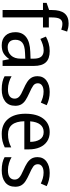

<svg xmlns="http://www.w3.org/2000/svg" viewBox="685 -1490 815 2225"><g transform="rotate(90 1092.5 -377.5)"><path d="M298 -468H182V0H96V-468H13V-510L96 -539V-570Q96 -670 134.5 -717.5Q173 -765 251 -765Q279 -765 302.5 -760Q326 -755 346 -748L324 -680Q309 -685 291 -689Q273 -693 255 -693Q217 -693 199.5 -665Q182 -637 182 -572V-536H298Z M572 -546Q661 -546 702.5 -501Q744 -456 744 -364V0H681L666 -75H663Q633 -32 597.5 -11Q562 10 504 10Q435 10 394 -32Q353 -74 353 -149Q353 -229 409.5 -273Q466 -317 580 -321L660 -324V-357Q660 -422 635.5 -449Q611 -476 564 -476Q529 -476 495.5 -465Q462 -454 431 -438L404 -502Q438 -521 481 -533.5Q524 -546 572 -546ZM592 -260Q509 -257 475 -229Q441 -201 441 -149Q441 -103 464.5 -81Q488 -59 527 -59Q585 -59 622.5 -98Q660 -137 660 -213V-263Z M1206 -147Q1206 -70 1155 -30Q1104 10 1015 10Q966 10 929 1.5Q892 -7 864 -23V-104Q892 -87 932.5 -74.5Q973 -62 1015 -62Q1071 -62 1097 -83Q1123 -104 1123 -140Q1123 -171 1099.5 -193Q1076 -215 1010 -243Q964 -263 931.5 -284Q899 -305 881 -333.5Q863 -362 863 -405Q863 -471 913.5 -508.5Q964 -546 1046 -546Q1089 -546 1127 -537Q1165 -528 1199 -511L1169 -443Q1140 -457 1108 -466Q1076 -475 1042 -475Q996 -475 970.5 -457Q945 -439 945 -409Q945 -375 971.5 -355.5Q998 -336 1064 -307Q1108 -287 1140 -266.5Q1172 -246 1189 -217.5Q1206 -189 1206 -147Z M1511 -546Q1574 -546 1619 -515.5Q1664 -485 1687.5 -430.5Q1711 -376 1711 -306V-252H1385Q1389 -63 1537 -63Q1580 -63 1615 -72Q1650 -81 1688 -100V-25Q1651 -7 1614.5 1.5Q1578 10 1531 10Q1420 10 1359 -63Q1298 -136 1298 -264Q1298 -398 1355 -472Q1412 -546 1511 -546ZM1510 -476Q1455 -476 1423.5 -436Q1392 -396 1386 -320H1624Q1624 -387 1596.5 -431.5Q1569 -476 1510 -476Z M2144 -147Q2144 -70 2093 -30Q2042 10 1953 10Q1904 10 1867 1.5Q1830 -7 1802 -23V-104Q1830 -87 1870.5 -74.5Q1911 -62 1953 -62Q2009 -62 2035 -83Q2061 -104 2061 -140Q2061 -171 2037.5 -193Q2014 -215 1948 -243Q1902 -263 1869.5 -284Q1837 -305 1819 -333.5Q1801 -362 1801 -405Q1801 -471 1851.5 -508.5Q1902 -546 1984 -546Q2027 -546 2065 -537Q2103 -528 2137 -511L2107 -443Q2078 -457 2046 -466Q2014 -475 1980 -475Q1934 -475 1908.5 -457Q1883 -439 1883 -409Q1883 -375 1909.5 -355.5Q1936 -336 2002 -307Q2046 -287 2078 -266.5Q2110 -246 2127 -217.5Q2144 -189 2144 -147Z"/></g></svg>

Font: Noto Sans Hebrew SemiCondensed
Style: Regular
Weight: 400
Width: 4
Designer: Monotype Design Team
Foundry: Monotype Imaging Inc.
Version: Version 2.004; ttfautohint (v1.8.4.7-5d5b)